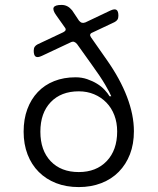

<svg xmlns="http://www.w3.org/2000/svg" viewBox="-20 -750 640 780"><path d="M237 -619Q245 -623 246.5 -628Q248 -633 243 -639L209 -687Q193 -709 198 -719.5Q203 -730 230 -730Q243 -730 253.5 -724.5Q264 -719 273 -708L301 -666Q307 -659 313 -657.5Q319 -656 327 -659L428 -707Q445 -715 453 -710Q461 -705 461 -686Q461 -676 457 -670Q453 -664 445 -660L356 -618Q348 -615 346.5 -610Q345 -605 350 -598L413 -508Q468 -430 496 -356.5Q524 -283 524 -217Q524 -165 508 -123.5Q492 -82 462.5 -52Q433 -22 391.5 -6Q350 10 300 10Q249 10 208 -6Q167 -22 137.5 -51.5Q108 -81 92 -122.5Q76 -164 76 -215Q76 -266 91 -306.5Q106 -347 133.5 -376Q161 -405 200 -420.5Q239 -436 287 -436Q312 -436 334 -428.5Q356 -421 374 -410Q392 -399 405 -385Q418 -371 425 -359H432Q427 -372 407.5 -405.5Q388 -439 353 -487L293 -571Q287 -578 281 -580Q275 -582 267 -578L150 -523Q133 -515 125 -520Q117 -525 117 -544Q117 -554 121 -560Q125 -566 133 -570ZM300 -51Q371 -51 413.5 -95.5Q456 -140 456 -216Q456 -252 444.5 -282Q433 -312 412 -333.5Q391 -355 362.5 -367Q334 -379 300 -379Q228 -379 186 -335Q144 -291 144 -215Q144 -139 186 -95Q228 -51 300 -51Z"/></svg>

Font: Maple Mono NL ExtraLight
Style: Regular
Weight: 275
Monospace: yes
Designer: subframe7536
Version: Version 7.000